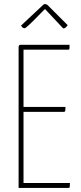

<svg xmlns="http://www.w3.org/2000/svg" viewBox="-20 -919 397 939"><path d="M71 0V-690Q71 -690 72.5 -695Q74 -700 81 -700H320Q320 -690 320 -685Q320 -680 318.5 -678Q317 -676 314 -676H95V-24H322Q322 -14 321.5 -8.5Q321 -3 319.5 -1.5Q318 0 314 0ZM87 -372V-396H300Q300 -381 299 -376.5Q298 -372 292 -372ZM289 -780Q289 -780 275.5 -794.5Q262 -809 244.5 -827.5Q227 -846 213.5 -860.5Q200 -875 200 -875Q200 -875 186 -861Q172 -847 153.5 -828Q135 -809 119.5 -795Q104 -781 102 -781Q92 -781 87.5 -787.5Q83 -794 83 -794L193 -897Q195 -899 201 -899Q204 -899 207.5 -897.5Q211 -896 215 -892Q215 -892 229.5 -877.5Q244 -863 263 -844Q282 -825 296.5 -810.5Q311 -796 311 -796Q311 -796 304.5 -788Q298 -780 289 -780Z"/></svg>

Font: Yanone Kaffeesatz ExtraLight
Style: Regular
Weight: 200
Designer: Yanone (Cyrillic: Daniel Pouzeot, Huerta Tipografica, and Cyreal)
Foundry: Yanone
Version: Version 2.003